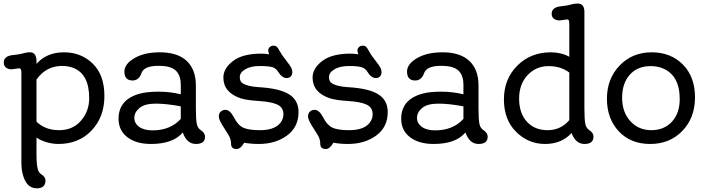

<svg xmlns="http://www.w3.org/2000/svg" viewBox="-20 -798 3953 1074"><path d="M326.7 -429.2Q238.3 -429.2 184.1 -353V-117.2Q233.4 -69.8 310.5 -69.8Q387.7 -69.8 433.3 -123.3Q479 -176.8 479 -248Q479 -385.3 388.2 -418.9Q360.4 -429.2 326.7 -429.2ZM184.1 -440.9Q241.2 -505.4 337.6 -505.4Q434.1 -505.4 499 -441.9Q564 -378.4 564 -261Q564 -143.6 492.2 -68.1Q420.4 7.3 306.6 7.3Q257.3 7.3 210 -13.7Q195.3 -20 184.1 -28.8V68.4Q184.1 141.1 197.3 163.1Q202.6 171.9 213.4 178.7Q234.4 191.9 234.4 211.4Q234.4 255.4 185.5 255.4Q126 255.4 106.4 173.3Q99.6 146 99.6 109.4V-387.7Q99.6 -406.2 96.2 -411.1Q92.8 -416 86.4 -416L44.9 -410.2Q25.4 -410.2 13.2 -420.2Q1 -430.2 1 -448.2Q1 -485.4 54.2 -490.2Q84 -493.2 99.1 -497.1L123 -502.9Q131.8 -505.4 149.2 -505.4Q166.5 -505.4 175.3 -492.2Q184.1 -479 184.1 -458.5Z M991.2 -203.1Q912.1 -218.3 850.8 -218.3Q789.6 -218.3 760.5 -194.1Q731.4 -169.9 731.4 -139.2Q731.4 -108.4 758.3 -88.6Q785.2 -68.8 833.5 -68.8Q932.6 -68.8 991.2 -132.8ZM1002.4 -57.1Q948.7 7.3 824.2 7.3Q741.2 7.3 692.1 -30.8Q643.1 -68.8 643.1 -133.8Q643.1 -241.7 762.7 -274.4Q803.2 -285.2 867.4 -285.2Q931.6 -285.2 991.2 -270.5V-324.2Q991.2 -404.8 926.8 -422.9Q903.8 -429.7 865.2 -429.7Q782.7 -429.7 770 -385.7Q762.2 -362.3 742.2 -352.1Q733.4 -347.7 722.2 -347.7Q675.8 -347.7 675.8 -397.5Q675.8 -439.9 731.7 -472.7Q787.6 -505.4 873.5 -505.4Q1019 -505.4 1061.5 -402.3Q1075.7 -367.2 1075.7 -319.3V-192.9Q1075.7 -126.5 1081.1 -103.8Q1086.4 -81.1 1101.1 -71.8Q1127 -55.2 1127 -33.2Q1127 7.3 1075.9 7.3Q1024.9 7.3 1002.4 -57.1Z M1427.7 7.3Q1385.3 7.3 1345.7 0.5Q1325.7 35.6 1303.7 35.6Q1272.5 35.6 1272.5 6.8Q1272.5 -18.6 1259.5 -40.5Q1246.6 -62.5 1236.8 -77.1Q1204.1 -126 1204.1 -145.5Q1204.1 -165 1215.3 -174.3Q1226.6 -183.6 1240.2 -183.6Q1267.1 -183.6 1288.8 -140.9Q1310.5 -98.1 1340.3 -84Q1370.1 -69.8 1434.1 -69.8Q1528.3 -69.8 1556.6 -123.5Q1565.4 -139.6 1565.4 -158.7Q1565.4 -196.8 1532.2 -212.6Q1499 -228.5 1429.2 -232.9Q1359.4 -237.3 1326.2 -248Q1229.5 -280.8 1229.5 -364.3Q1229.5 -415.5 1283.4 -456.8Q1337.4 -498 1441.4 -498Q1463.4 -498 1485.4 -494.1Q1480.5 -507.8 1480.5 -517.1Q1480.5 -526.4 1488.8 -534.4Q1497.1 -542.5 1509.5 -542.5Q1522 -542.5 1528.8 -536.1Q1535.6 -529.8 1544.4 -512.5Q1553.2 -495.1 1578.1 -463.1Q1603 -431.2 1609.1 -419.2Q1615.2 -407.2 1615.2 -393.6Q1615.2 -379.9 1606.7 -370.6Q1598.1 -361.3 1584 -361.3Q1557.1 -361.3 1535.6 -397Q1524.9 -415 1504.4 -421.9Q1483.9 -428.7 1433.1 -428.7Q1382.3 -428.7 1351.8 -410.4Q1321.3 -392.1 1321.3 -367.2Q1321.3 -342.3 1336.9 -332.5Q1365.7 -314 1426.8 -310.5Q1543.9 -303.7 1596.9 -270.5Q1649.9 -237.3 1649.9 -171.4Q1649.9 -86.9 1585.4 -39.8Q1521 7.3 1427.7 7.3Z M1926.8 7.3Q1884.3 7.3 1844.7 0.5Q1824.7 35.6 1802.7 35.6Q1771.5 35.6 1771.5 6.8Q1771.5 -18.6 1758.5 -40.5Q1745.6 -62.5 1735.8 -77.1Q1703.1 -126 1703.1 -145.5Q1703.1 -165 1714.4 -174.3Q1725.6 -183.6 1739.3 -183.6Q1766.1 -183.6 1787.8 -140.9Q1809.6 -98.1 1839.4 -84Q1869.1 -69.8 1933.1 -69.8Q2027.3 -69.8 2055.7 -123.5Q2064.5 -139.6 2064.5 -158.7Q2064.5 -196.8 2031.2 -212.6Q1998 -228.5 1928.2 -232.9Q1858.4 -237.3 1825.2 -248Q1728.5 -280.8 1728.5 -364.3Q1728.5 -415.5 1782.5 -456.8Q1836.4 -498 1940.4 -498Q1962.4 -498 1984.4 -494.1Q1979.5 -507.8 1979.5 -517.1Q1979.5 -526.4 1987.8 -534.4Q1996.1 -542.5 2008.5 -542.5Q2021 -542.5 2027.8 -536.1Q2034.7 -529.8 2043.5 -512.5Q2052.2 -495.1 2077.1 -463.1Q2102.1 -431.2 2108.2 -419.2Q2114.3 -407.2 2114.3 -393.6Q2114.3 -379.9 2105.7 -370.6Q2097.2 -361.3 2083 -361.3Q2056.2 -361.3 2034.7 -397Q2023.9 -415 2003.4 -421.9Q1982.9 -428.7 1932.1 -428.7Q1881.3 -428.7 1850.8 -410.4Q1820.3 -392.1 1820.3 -367.2Q1820.3 -342.3 1835.9 -332.5Q1864.7 -314 1925.8 -310.5Q2043 -303.7 2095.9 -270.5Q2148.9 -237.3 2148.9 -171.4Q2148.9 -86.9 2084.5 -39.8Q2020 7.3 1926.8 7.3Z M2572.3 -203.1Q2493.2 -218.3 2431.9 -218.3Q2370.6 -218.3 2341.6 -194.1Q2312.5 -169.9 2312.5 -139.2Q2312.5 -108.4 2339.4 -88.6Q2366.2 -68.8 2414.6 -68.8Q2513.7 -68.8 2572.3 -132.8ZM2583.5 -57.1Q2529.8 7.3 2405.3 7.3Q2322.3 7.3 2273.2 -30.8Q2224.1 -68.8 2224.1 -133.8Q2224.1 -241.7 2343.8 -274.4Q2384.3 -285.2 2448.5 -285.2Q2512.7 -285.2 2572.3 -270.5V-324.2Q2572.3 -404.8 2507.8 -422.9Q2484.9 -429.7 2446.3 -429.7Q2363.8 -429.7 2351.1 -385.7Q2343.3 -362.3 2323.2 -352.1Q2314.5 -347.7 2303.2 -347.7Q2256.8 -347.7 2256.8 -397.5Q2256.8 -439.9 2312.7 -472.7Q2368.7 -505.4 2454.6 -505.4Q2600.1 -505.4 2642.6 -402.3Q2656.7 -367.2 2656.7 -319.3V-192.9Q2656.7 -126.5 2662.1 -103.8Q2667.5 -81.1 2682.1 -71.8Q2708 -55.2 2708 -33.2Q2708 7.3 2657 7.3Q2606 7.3 2583.5 -57.1Z M3164.6 -392.1Q3117.2 -428.2 3048.1 -428.2Q2979 -428.2 2931.4 -377.9Q2883.8 -327.6 2883.8 -246.3Q2883.8 -165 2927.2 -117.4Q2970.7 -69.8 3043.5 -69.8Q3116.2 -69.8 3164.6 -126ZM3177.2 -54.2Q3122.1 7.3 3028.8 7.3Q2935.5 7.3 2867.2 -60.3Q2798.8 -127.9 2798.8 -241.9Q2798.8 -356 2873.5 -430.7Q2948.2 -505.4 3061 -505.4Q3118.7 -505.4 3164.6 -480.5V-660.6Q3164.6 -679.7 3161.4 -684.6Q3158.2 -689.5 3152.3 -689.5L3110.4 -683.6Q3090.8 -683.6 3078.4 -693.4Q3065.9 -703.1 3065.9 -720.7Q3065.9 -757.8 3119.1 -763.2Q3155.3 -766.6 3173.1 -772.5Q3190.9 -778.3 3211.4 -778.3Q3249 -778.3 3249 -731.4V-192.9Q3249 -126.5 3254.4 -103.8Q3259.8 -81.1 3274.4 -71.8Q3299.8 -55.2 3299.8 -34.2Q3299.8 7.3 3249.8 7.3Q3199.7 7.3 3177.2 -54.2Z M3782.2 -243.7Q3782.2 -375 3689 -415Q3658.2 -428.2 3619.6 -428.2Q3545.9 -428.2 3502.9 -380.1Q3460 -332 3460 -251.2Q3460 -170.4 3506.1 -120.1Q3552.2 -69.8 3623.5 -69.8Q3694.8 -69.8 3738.5 -117.2Q3782.2 -164.6 3782.2 -243.7ZM3375 -245.8Q3375 -357.4 3446 -431.4Q3517.1 -505.4 3624.8 -505.4Q3732.4 -505.4 3800 -436.8Q3867.7 -368.2 3867.7 -253.7Q3867.7 -139.2 3797.1 -65.9Q3726.6 7.3 3616.9 7.3Q3507.3 7.3 3441.2 -63.5Q3375 -134.3 3375 -245.8Z"/></svg>

Font: Oldenburg
Style: Regular
Weight: 400
Designer: Nicole Fally
Foundry: Nicole Fally
Version: Version 1.001